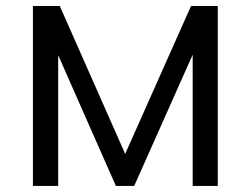

<svg xmlns="http://www.w3.org/2000/svg" viewBox="-20 -615 829 635"><path d="M611.8 -595.2 394 -106 177.7 -595.2H88.9V0H172.4V-432.6L363.3 0H423.8L617.2 -434.1V0H700.2V-595.2Z"/></svg>

Font: Now Medium
Style: Regular
Weight: 500
Designer: Alfredo Marco Pradil
Foundry: Alfredo Marco Pradil
Version: Version 1.200;hotconv 1.0.109;makeotfexe 2.5.65596